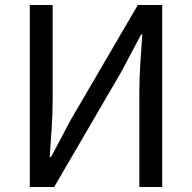

<svg xmlns="http://www.w3.org/2000/svg" viewBox="-20 -753 773 773"><path d="M100 0H198L469 -465L548 -614H553C548 -540 541 -462 541 -385V0H633V-733H535L264 -269L185 -120H180C185 -194 192 -276 192 -352V-733H100Z"/></svg>

Font: Noto Sans CJK SC Regular
Style: Regular
Weight: 400
Designer: Ryoko NISHIZUKA (kana & ideographs); Paul D. Hunt (Latin, Greek & Cyrillic); Wenlong ZHANG (bopomofo); Sandoll Communica
Foundry: Adobe Systems Incorporated
Version: Version 1.004;PS 1.004;hotconv 1.0.82;makeotf.lib2.5.63406